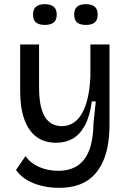

<svg xmlns="http://www.w3.org/2000/svg" viewBox="-20 -731 623 924"><path d="M264 173Q223 173 183.5 164Q144 155 111 136Q78 117 57 87L103 20Q126 54 168 72.5Q210 91 260 91Q316 91 353.5 66Q391 41 410 -10Q429 -61 430 -139L441 -243H422Q412 -170 388 -126.5Q364 -83 329.5 -63.5Q295 -44 250 -44Q194 -44 155.5 -72.5Q117 -101 97 -157Q77 -213 77 -293V-517H168V-312Q168 -215 195.5 -169.5Q223 -124 278 -124Q308 -124 332 -139Q356 -154 373.5 -183.5Q391 -213 401.5 -257Q412 -301 415 -361V-517H507V-133Q507 -73 497.5 -24.5Q488 24 468.5 61Q449 98 420.5 123Q392 148 353 160.5Q314 173 264 173ZM394 -611Q366 -611 351.5 -622.5Q337 -634 337 -661Q337 -687 351.5 -699Q366 -711 394 -711Q421 -711 435.5 -699Q450 -687 450 -661Q450 -634 435.5 -622.5Q421 -611 394 -611ZM196 -611Q169 -611 154 -622.5Q139 -634 139 -661Q139 -687 154 -699Q169 -711 196 -711Q223 -711 238 -699Q253 -687 253 -661Q253 -634 238 -622.5Q223 -611 196 -611Z"/></svg>

Font: Bricolage Grotesque 16pt
Style: Regular
Weight: 400
Version: Version 1.001;gftools[0.9.33.dev8+g029e19f]